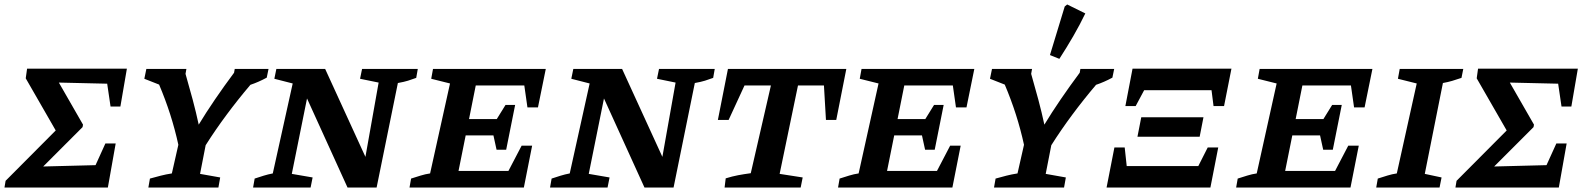

<svg xmlns="http://www.w3.org/2000/svg" viewBox="-39 -838 7105 858"><path d="M-19 0 -14 -30 210 -255 76 -488 82 -531H528L499 -362H455L440 -464L224 -469L332 -281L330 -270L154 -94L388 -100L432 -197H478L443 0Z M624 0 631 -40Q656 -47 679.5 -53Q703 -59 729 -63L758 -191Q743 -260 721.5 -327Q700 -394 672 -460L606 -486L615 -530H794L790 -508Q807 -449 822 -393Q837 -337 849 -281Q881 -334 922 -394Q963 -454 1007 -513L1010 -530H1161L1153 -491Q1116 -471 1080 -459Q1024 -393 973.5 -325Q923 -257 880 -189L855 -61L945 -45L937 0Z M1579 -530H1828L1821 -490Q1802 -483 1784.5 -477.5Q1767 -472 1739 -467L1644 0H1514L1333 -398L1265 -61L1358 -45L1349 0H1092L1099 -40Q1120 -47 1139.5 -53Q1159 -59 1180 -63L1269 -465L1187 -486L1196 -530H1414L1594 -137L1653 -469L1570 -486Z M1791 0 1798 -40Q1820 -47 1841 -53.5Q1862 -60 1883 -63L1972 -465L1888 -486L1896 -530H2400L2365 -358H2318L2304 -456H2087L2057 -306H2181L2220 -369H2263L2223 -169H2180L2166 -233H2042L2010 -74H2233L2292 -187H2339L2302 0Z M2906 -530H3155L3148 -490Q3129 -483 3111.5 -477.5Q3094 -472 3066 -467L2971 0H2841L2660 -398L2592 -61L2685 -45L2676 0H2419L2426 -40Q2447 -47 2466.5 -53Q2486 -59 2507 -63L2596 -465L2514 -486L2523 -530H2741L2921 -137L2980 -469L2897 -486Z M3743 -530 3698 -302H3652L3643 -456H3527L3445 -61L3548 -45L3539 0H3199L3204 -41Q3233 -50 3259.5 -55Q3286 -60 3316 -64L3406 -456H3288L3217 -302H3169L3214 -530Z M3706 0 3713 -40Q3735 -47 3756 -53.5Q3777 -60 3798 -63L3887 -465L3803 -486L3811 -530H4315L4280 -358H4233L4219 -456H4002L3972 -306H4096L4135 -369H4178L4138 -169H4095L4081 -233H3957L3925 -74H4148L4207 -187H4254L4217 0Z M4403 0 4410 -40Q4435 -47 4458.5 -53Q4482 -59 4508 -63L4537 -191Q4522 -260 4500.5 -327Q4479 -394 4451 -460L4385 -486L4394 -530H4573L4569 -508Q4586 -449 4601 -393Q4616 -337 4628 -281Q4660 -334 4701 -394Q4742 -454 4786 -513L4789 -530H4940L4932 -491Q4895 -471 4859 -459Q4803 -393 4752.5 -325Q4702 -257 4659 -189L4634 -61L4724 -45L4716 0ZM4695 -575 4653 -592 4719 -809 4730 -818 4811 -778Q4787 -728 4757.5 -677Q4728 -626 4695 -575Z M4990 -364 5022 -531H5464L5431 -364H5384L5375 -435H5074L5036 -364ZM5044 -227 5061 -314H5339L5322 -227ZM4906 0 4941 -179H4987L4996 -96H5316L5358 -179H5405L5370 0Z M5485 0 5492 -40Q5514 -47 5535 -53.5Q5556 -60 5577 -63L5666 -465L5582 -486L5590 -530H6094L6059 -358H6012L5998 -456H5781L5751 -306H5875L5914 -369H5957L5917 -169H5874L5860 -233H5736L5704 -74H5927L5986 -187H6033L5996 0Z M6111 0 6118 -40Q6140 -47 6161 -53.5Q6182 -60 6203 -63L6292 -465L6208 -486L6216 -530H6500L6492 -490Q6469 -482 6450 -476.5Q6431 -471 6409 -467L6328 -61L6403 -45L6394 0Z M6465 0 6470 -30 6694 -255 6560 -488 6566 -531H7012L6983 -362H6939L6924 -464L6708 -469L6816 -281L6814 -270L6638 -94L6872 -100L6916 -197H6962L6927 0Z"/></svg>

Font: Piazzolla SC SemiBold
Style: Italic
Weight: 600
Italic angle: -11.3°
Designer: Juan Pablo del Peral
Foundry: Huerta Tipografica
Version: Version 1.330